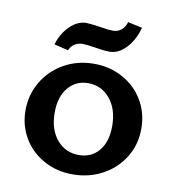

<svg xmlns="http://www.w3.org/2000/svg" viewBox="-79 -753 757 830"><g transform="rotate(10 300.0 -338.0)"><path d="M120 -533Q135 -583 168.5 -615.5Q202 -648 240 -648Q256 -648 296 -642Q335 -635 360 -635Q379 -635 394.5 -647.5Q410 -660 417 -683L480 -669Q465 -613 431.5 -578Q398 -543 360 -543Q342 -543 321.5 -546Q301 -549 295 -550Q257 -556 240 -556Q220 -556 204.5 -546Q189 -536 182 -518ZM46 -231Q46 -299 79.5 -356Q113 -413 172 -446.5Q231 -480 304 -480Q374 -480 431 -448.5Q488 -417 520.5 -362Q553 -307 553 -239Q553 -168 518 -112Q483 -56 424 -24.5Q365 7 294 7Q224 7 167 -24.5Q110 -56 78 -110.5Q46 -165 46 -231ZM427 -228Q427 -302 389.5 -347.5Q352 -393 293 -393Q239 -393 205.5 -352.5Q172 -312 172 -243Q172 -169 209.5 -124.5Q247 -80 306 -80Q361 -80 394 -119.5Q427 -159 427 -228Z"/></g></svg>

Font: Ysabeau SC
Style: Bold
Weight: 700
Designer: Christian Thalmann (Catharsis Fonts)
Version: Version 0.003